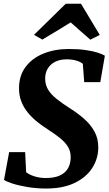

<svg xmlns="http://www.w3.org/2000/svg" viewBox="-20 -1020 594 1050"><path d="M231.5 11Q179.5 11 131.2 3Q83 -5 48.2 -16.2Q13.5 -27.5 2 -36.5L30 -188H117.5L123 -78.5Q140 -64.5 168.8 -55.5Q197.5 -46.5 230 -46.5Q265 -46.5 290.8 -54.2Q316.5 -62 333.2 -77Q350 -92 358.2 -113Q366.5 -134 366.5 -160Q367 -190 353 -214.8Q339 -239.5 310.5 -263Q282 -286.5 239 -314Q207.5 -334 179.5 -357Q151.5 -380 130 -407Q108.5 -434 96.2 -466.2Q84 -498.5 84 -537Q84 -606.5 120 -654.2Q156 -702 217.5 -727Q279 -752 356 -752Q407.5 -752 446.5 -746.5Q485.5 -741 512 -732.8Q538.5 -724.5 553.5 -715.5L528.5 -571H440.5L433 -671Q418.5 -682.5 396 -689Q373.5 -695.5 345 -695.5Q309.5 -695.5 283 -682.8Q256.5 -670 241.8 -646.2Q227 -622.5 227 -590Q227 -557 242.5 -530.8Q258 -504.5 288.8 -479.8Q319.5 -455 365 -426Q405.5 -400.5 440 -370.2Q474.5 -340 496 -301.8Q517.5 -263.5 517.5 -214.5Q517.5 -153.5 485 -102.2Q452.5 -51 389 -20Q325.5 11 231.5 11ZM166 -829.5 339.5 -999.5H423L525.5 -829L474 -803Q447 -826.5 420 -850.2Q393 -874 366.5 -897.5Q328 -873.5 289 -850Q250 -826.5 211.5 -803.5Z"/></svg>

Font: Merriweather 28pt ExtraBold
Style: Italic
Weight: 800
Italic angle: -7.8°
Version: Version 2.101